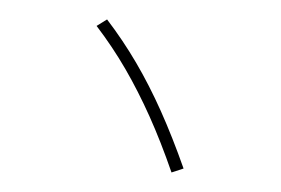

<svg xmlns="http://www.w3.org/2000/svg" viewBox="-64 -753 1129 772"><g transform="rotate(10 500.0 -366.5)"><path d="M677 -86Q613 -201 550.5 -293Q488 -385 422 -463.5Q356 -542 278 -614L315 -647Q393 -575 460.5 -495.5Q528 -416 592 -321.5Q656 -227 722 -110Z"/></g></svg>

Font: M PLUS 2 Light
Style: Regular
Weight: 300
Designer: Coji Morishita
Foundry: UNDERFOREST DESIGN
Version: Version 1.001